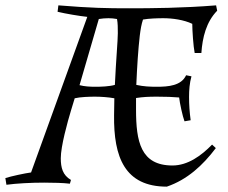

<svg xmlns="http://www.w3.org/2000/svg" viewBox="-84 -682 852 717"><path d="M398 -651C315 -651 257 -652 134 -662L131 -638C160 -631 213 -622 242 -619L32 -38C9 -35 -42 -24 -64 -17L-60 8C-23 3 31 0 81 0C113 0 154 1 177 4L181 -10C150 -28 143 -56 143 -91C143 -136 168 -226 181 -269L195 -315C216 -320 250 -321 271 -321C292 -321 322 -319 343 -315L342 -252C340 -95 382 15 539 15C615 -11 673 -64 722 -129L708 -142C667 -100 617 -64 560 -64C441 -64 424 -154 424 -273V-316C451 -320 470 -321 502 -321C537 -321 560 -320 585 -318C587 -298 598 -247 605 -229L628 -233C624 -262 622 -291 622 -320C622 -346 624 -372 631 -397L611 -401C593 -362 545 -358 502 -358C475 -358 452 -359 425 -365C428 -434 432 -497 438 -549C441 -573 444 -591 450 -609C472 -613 504 -614 526 -614C560 -614 603 -608 634 -593C634 -569 638 -508 643 -484H668C672 -542 686 -600 727 -642L723 -662C600 -652 481 -651 398 -651ZM285 -611C296 -613 310 -614 321 -614C330 -614 344 -613 353 -611C356 -595 356 -577 356 -558C356 -531 349 -454 345 -365C324 -359 294 -358 273 -358C252 -358 232 -359 213 -364Z"/></svg>

Font: Almendra
Style: Regular
Weight: 400
Designer: Ana Sanfelippo
Foundry: Ana Sanfelippo
Version: Version 1.003